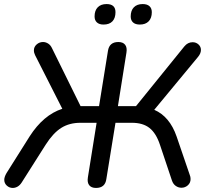

<svg xmlns="http://www.w3.org/2000/svg" viewBox="-20 -919 1022 946"><path d="M413 -45 456 -314H376Q322 -314 282 -289Q242 -264 205 -206L87 -20Q78 -6 66.5 0.5Q55 7 43 7Q26 7 13.5 -4.5Q1 -16 1 -33Q1 -47 12 -66L126 -247Q194 -353 287 -383L153 -647Q147 -659 147 -671Q147 -688 160.5 -700Q174 -712 192 -712Q205 -712 217 -704.5Q229 -697 236 -682L377 -396H468L512 -669Q519 -712 563 -712Q586 -712 596.5 -698.5Q607 -685 603 -660L561 -396H650L888 -690Q905 -711 929 -711Q946 -711 958 -700Q970 -689 970 -673Q970 -656 956 -639L740 -378Q816 -345 850 -247L915 -57Q919 -48 919 -37Q919 -18 905.5 -6Q892 6 874 6Q859 6 846 -3Q833 -12 827 -30L768 -206Q749 -263 716.5 -288.5Q684 -314 630 -314H549L504 -37Q498 7 453 7Q430 7 419.5 -6.5Q409 -20 413 -45ZM624 -838Q624 -867 639.5 -883Q655 -899 683 -899Q705 -899 716.5 -888.5Q728 -878 728 -859Q728 -830 712.5 -814Q697 -798 669 -798Q647 -798 635.5 -808.5Q624 -819 624 -838ZM446 -838Q446 -867 461.5 -883Q477 -899 505 -899Q549 -899 549 -859Q549 -830 534 -814Q519 -798 490 -798Q469 -798 457.5 -808.5Q446 -819 446 -838Z"/></svg>

Font: SN Pro
Style: Italic
Weight: 400
Italic angle: -9°
Designer: Tobias Whetton
Foundry: Supernotes
Version: Version 1.003